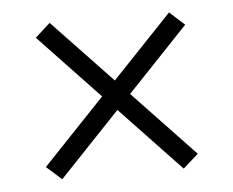

<svg xmlns="http://www.w3.org/2000/svg" viewBox="-37 -540 556 459"><g transform="rotate(-5 241.0 -310.5)"><path d="M423 -156 386.5 -123.5 61.5 -466 97.5 -498.5ZM58.5 -156 384 -498.5 420 -466 95 -123.5Z"/></g></svg>

Font: Anek Bangla Light
Style: Regular
Weight: 300
Designer: Sulekha Rajkumar (Bangla), Yesha Goshar (Latin)
Foundry: Ek Type
Version: Version 1.003